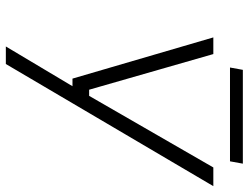

<svg xmlns="http://www.w3.org/2000/svg" viewBox="-117 -547 851 657"><g transform="rotate(90 308.5 -218.5)"><path d="M211 -580 219 -624H540L532 -580ZM139 187 275 -41H249L108 -523H165L287 -98H308L553 -523H617L199 187Z"/></g></svg>

Font: Tomorrow Light
Style: Italic
Weight: 300
Italic angle: -10°
Designer: Tony de Marco, Monica Rizzolli
Foundry: Just in Type
Version: Version 2.002